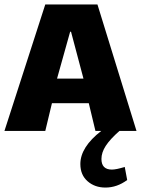

<svg xmlns="http://www.w3.org/2000/svg" viewBox="-20 -590 635 865"><path d="M484 174Q504 174 542 162L553 221Q507 255 455 255Q407 255 374.5 226.5Q342 198 342 149Q342 73 436 0H410L380 -125H214L184 0H0L184 -570H419L595 0H518Q476 37 456.5 67Q437 97 437 126Q437 174 484 174ZM296 -447 237 -236H356L300 -447Z"/></svg>

Font: Lalezar
Style: Regular
Weight: 400
Designer: Borna Izadpanah
Foundry: Borna Izadpanah
Version: Version 1.003